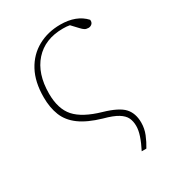

<svg xmlns="http://www.w3.org/2000/svg" viewBox="-171 -590 807 892"><g transform="rotate(-30 232.5 -143.5)"><path d="M325 206Q343 171 352.5 142.5Q362 114 362 91Q362 66 353 47Q344 28 319 12.5Q294 -3 245 -16Q173 -37 131.5 -67.5Q90 -98 73 -140.5Q56 -183 56 -239Q56 -321 86.5 -377.5Q117 -434 170.5 -463.5Q224 -493 291 -493Q377 -493 423 -443Q425 -429 417 -421.5Q409 -414 398 -414Q386 -414 378 -419Q370 -424 360 -435L329 -468Q314 -471 293 -471Q196 -471 141 -409.5Q86 -348 86 -241Q86 -159 125.5 -114.5Q165 -70 259 -43Q335 -21 362.5 9Q390 39 390 89Q390 121 378 150.5Q366 180 350 206Z"/></g></svg>

Font: Source Serif 4 SmText ExtraLight
Style: Regular
Weight: 200
Designer: Frank Grießhammer
Foundry: Adobe
Version: Version 4.005;hotconv 1.1.0;makeotfexe 2.6.0